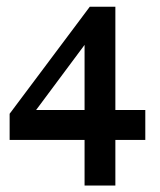

<svg xmlns="http://www.w3.org/2000/svg" viewBox="-20 -443 480 576"><path d="M8.9 -101.7 249.3 -422.7 271.3 -358.8 72 -91.1 53.8 -113H415.9V-23.1H8.9ZM233.7 -337.7 249.3 -422.7H326.1V113.7H233.7Z"/></svg>

Font: Playfair Micro SmCond SmLight
Style: Regular
Weight: 360
Width: 4
Designer: Claus Eggers Sørensen
Foundry: Claus Eggers Sørensen
Version: Version 2.100;Glyphs 3.2 (3219)